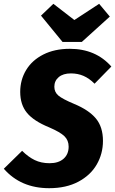

<svg xmlns="http://www.w3.org/2000/svg" viewBox="-45 -969 604 1007"><path d="M539 -620 451 -530Q423 -558 393 -571Q363 -584 327 -584Q286 -584 263 -564.5Q240 -545 240 -514Q240 -486 261 -468Q282 -450 344 -424Q421 -392 458 -347.5Q495 -303 495 -230Q495 -163 462.5 -106.5Q430 -50 366 -16Q302 18 213 18Q64 18 -25 -84L71 -178Q103 -146 137 -129.5Q171 -113 215 -113Q262 -113 288.5 -136.5Q315 -160 315 -200Q315 -233 293 -254.5Q271 -276 213 -301Q132 -334 96.5 -377Q61 -420 61 -487Q61 -550 92 -601.5Q123 -653 182 -683Q241 -713 321 -713Q457 -713 539 -620ZM531 -882 384 -749H283L170 -887L235 -949L345 -864L475 -949Z"/></svg>

Font: Fira Sans Condensed ExtraBold
Style: Italic
Weight: 800
Width: 3
Italic angle: -8°
Designer: bBox Type GmbH & Carrois Corporate GbR & Edenspiekermann AG
Foundry: bBox Type GmbH & Carrois Corporate GbR & Edenspiekermann AG
Version: Version 4.301